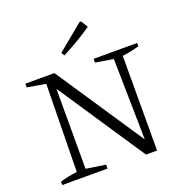

<svg xmlns="http://www.w3.org/2000/svg" viewBox="-153 -1021 1099 1155"><g transform="rotate(-20 396.5 -443.0)"><path d="M486 -649H765V-628Q737 -620 710.5 -614.5Q684 -609 657 -606L656 0H585L198 -580L214 -584V-44L339 -25V0H49V-22Q77 -30 104 -35.5Q131 -41 158 -44L167 -605L49 -625V-649H235L625 -65L610 -61L600 -606L486 -625ZM328 -728 316 -749 482 -886H492L519 -842Q473 -810 425 -782Q377 -754 328 -728Z"/></g></svg>

Font: Piazzolla 24pt Light
Style: Regular
Weight: 300
Designer: Juan Pablo del Peral
Foundry: Huerta Tipografica
Version: Version 2.005